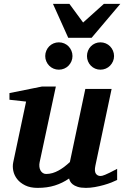

<svg xmlns="http://www.w3.org/2000/svg" viewBox="-20 -937 628 970"><path d="M571.8 -27.8Q561.5 -22.5 543.7 -15.4Q525.9 -8.3 504.2 -2.2Q482.4 3.9 459 8.1Q435.5 12.2 414.1 12.2Q388.2 12.2 372.1 6.8Q356 1.5 346.9 -6.1Q337.9 -13.7 334 -21.7Q330.1 -29.8 329.1 -35.2Q295.9 -12.2 257.3 0Q218.8 12.2 169.9 12.2Q132.8 12.2 107.2 -0.5Q81.5 -13.2 66.7 -32.2Q51.8 -51.3 47.1 -74Q42.5 -96.7 46.9 -117.2L111.8 -423.8L27.8 -433.1V-466.8L192.9 -500H262.2L180.2 -117.2Q177.7 -105.5 179 -94.7Q180.2 -84 184.6 -75.9Q189 -67.9 196.3 -63Q203.6 -58.1 212.9 -58.1Q229.5 -58.1 245.4 -62.7Q261.2 -67.4 276.1 -75.7Q291 -84 305.2 -94.7Q319.3 -105.5 333 -118.2L411.1 -487.8H543.9L461.9 -100.1Q456.1 -72.3 464.1 -60.1Q472.2 -47.9 487.8 -47.9Q491.7 -47.9 496.8 -49.1Q502 -50.3 511 -54Q520 -57.6 534.4 -64.7Q548.8 -71.8 571.8 -84ZM346.2 -653.8Q346.2 -639.6 340.8 -627.2Q335.4 -614.7 326.2 -605.2Q316.9 -595.7 304.2 -590.3Q291.5 -585 277.3 -585Q263.2 -585 250.5 -590.3Q237.8 -595.7 228.5 -605.2Q219.2 -614.7 213.9 -627.2Q208.5 -639.6 208.5 -653.8Q208.5 -668 213.9 -680.7Q219.2 -693.4 228.5 -702.9Q237.8 -712.4 250.5 -717.8Q263.2 -723.1 277.3 -723.1Q291.5 -723.1 304.2 -717.8Q316.9 -712.4 326.2 -702.9Q335.4 -693.4 340.8 -680.7Q346.2 -668 346.2 -653.8ZM556.2 -653.8Q556.2 -639.6 550.8 -627.2Q545.4 -614.7 536.1 -605.2Q526.9 -595.7 514.2 -590.3Q501.5 -585 487.3 -585Q473.1 -585 460.7 -590.3Q448.2 -595.7 439 -605.2Q429.7 -614.7 424.6 -627.2Q419.4 -639.6 419.4 -653.8Q419.4 -668 424.6 -680.7Q429.7 -693.4 439 -702.9Q448.2 -712.4 460.7 -717.8Q473.1 -723.1 487.3 -723.1Q501.5 -723.1 514.2 -717.8Q526.9 -712.4 536.1 -702.9Q545.4 -693.4 550.8 -680.7Q556.2 -668 556.2 -653.8ZM442.9 -746.1H324.7L247.6 -917.5H330.6L399.9 -823.2L504.9 -917.5H587.9Z"/></svg>

Font: Charis SIL Viet
Style: Bold Italic
Weight: 700
Italic angle: -11°
Foundry: SIL International
Version: Version 5.000